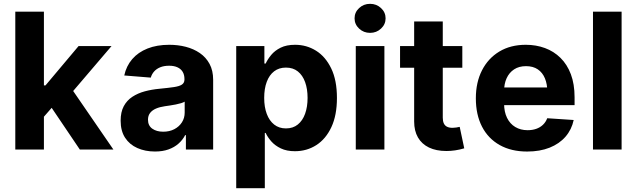

<svg xmlns="http://www.w3.org/2000/svg" viewBox="-20 -789 3360 1013"><path d="M197.5 -157 197.9 -338.5H220.1L394.5 -545.9H568.4L333.8 -271.1H297.3ZM60.7 0V-727.5H211.7V0ZM401.2 0 241 -237.3 341.6 -344.5 578.3 0Z M797.8 10.4Q745.7 10.4 704.5 -8Q663.4 -26.3 639.9 -62.4Q616.5 -98.5 616.5 -152.3Q616.5 -198 633 -228.7Q649.5 -259.4 678.3 -278.3Q707.1 -297.2 743.9 -307.1Q780.7 -317 821.4 -320.7Q868.8 -325.3 897.8 -329.6Q926.8 -333.9 940 -342.9Q953.2 -352 953.2 -369.3V-371.7Q953.2 -394.2 943.8 -410Q934.3 -425.7 916.3 -433.9Q898.2 -442.2 872.6 -442.2Q845.4 -442.2 825.5 -434.1Q805.7 -426 793.2 -411.9Q780.7 -397.8 775.5 -379.5L635.6 -390.8Q646.3 -440.6 677.5 -477Q708.7 -513.3 758.3 -533Q807.8 -552.7 873.1 -552.7Q918.6 -552.7 960.1 -542.1Q1001.6 -531.4 1034.2 -509.1Q1066.8 -486.7 1085.7 -451.7Q1104.6 -416.7 1104.6 -368.2V0H960.8V-76H956.9Q943.7 -50.5 921.7 -31.1Q899.8 -11.7 869 -0.7Q838.3 10.4 797.8 10.4ZM840.9 -94.1Q874.3 -94.1 899.9 -107.5Q925.4 -120.9 939.9 -143.7Q954.4 -166.5 954.4 -194.9V-252.7Q947.6 -248.4 935.2 -244.6Q922.8 -240.8 907.5 -237.8Q892.2 -234.8 877.1 -232.5Q862 -230.3 849.7 -228.5Q822.9 -224.7 802.9 -216.1Q782.9 -207.4 771.9 -193.1Q760.8 -178.8 760.8 -157.4Q760.8 -126.3 783.3 -110.2Q805.9 -94.1 840.9 -94.1Z M1226.3 204.1V-545.9H1374.9V-453.7H1381.7Q1391.9 -476.1 1410.8 -499Q1429.8 -522 1460.6 -537.4Q1491.4 -552.7 1537 -552.7Q1597.1 -552.7 1647.1 -521.7Q1697.2 -490.6 1727.4 -428.3Q1757.7 -365.9 1757.7 -272.1Q1757.7 -181 1728.4 -118.3Q1699.1 -55.6 1648.9 -23.4Q1598.7 8.8 1536.2 8.8Q1492.5 8.8 1461.8 -6Q1431.1 -20.7 1411.6 -42.8Q1392.2 -64.9 1381.7 -87.5H1377.2V204.1ZM1488.6 -111.5Q1525.9 -111.5 1551.2 -132Q1576.6 -152.4 1589.7 -188.8Q1602.8 -225.2 1602.8 -272.5Q1602.8 -319.8 1589.8 -355.8Q1576.8 -391.8 1551.5 -412.1Q1526.3 -432.4 1488.6 -432.4Q1452 -432.4 1426.4 -412.8Q1400.8 -393.2 1387.4 -357.3Q1373.9 -321.4 1373.9 -272.5Q1373.9 -224.1 1387.5 -188Q1401 -151.9 1426.7 -131.7Q1452.3 -111.5 1488.6 -111.5Z M1857.1 0V-545.9H2008.1V0ZM1932.5 -615.6Q1898.7 -615.6 1874.7 -638.1Q1850.7 -660.5 1850.7 -692.2Q1850.7 -724.1 1874.7 -746.4Q1898.7 -768.8 1932.5 -768.8Q1966.3 -768.8 1990.3 -746.4Q2014.4 -724.1 2014.4 -692.3Q2014.4 -660.5 1990.3 -638.1Q1966.3 -615.6 1932.5 -615.6Z M2419.2 -545.9V-431.8H2090.7V-545.9ZM2165.1 -675.8H2316.1V-168Q2316.1 -149.9 2321.6 -138Q2327.1 -126.1 2338.5 -120.4Q2349.9 -114.6 2367.7 -114.6Q2376.3 -114.6 2387.1 -116.2Q2397.9 -117.8 2405.4 -119.7L2429.4 -6.4Q2404.5 0.9 2381.3 4.3Q2358.2 7.7 2335.5 7.7Q2281.3 7.7 2243.2 -10.7Q2205.1 -29.1 2185.1 -63.9Q2165.1 -98.7 2165.1 -147.9Z M2761.3 10.5Q2677.4 10.5 2616.6 -23.6Q2555.7 -57.7 2523.1 -120.8Q2490.6 -183.9 2490.6 -270.3Q2490.6 -354.6 2523.1 -418.1Q2555.6 -481.6 2614.7 -517.2Q2673.9 -552.7 2754.1 -552.7Q2808.3 -552.7 2855.1 -535.5Q2902 -518.3 2937.1 -483.7Q2972.3 -449.2 2991.9 -397.3Q3011.5 -345.3 3011.5 -275.6V-234.2H2550.8V-327.5H2938.3L2867.8 -303.1Q2867.8 -344.9 2855.1 -375.5Q2842.4 -406.2 2817.4 -423.1Q2792.4 -440 2755.3 -440Q2718.2 -440 2692.4 -423Q2666.6 -406 2653.1 -376.5Q2639.6 -347.1 2639.6 -309V-243Q2639.6 -198.8 2655.1 -167.3Q2670.6 -135.7 2698.6 -118.9Q2726.7 -102.1 2763.7 -102.1Q2788.8 -102.1 2809.3 -109.3Q2829.9 -116.5 2844.7 -130.7Q2859.6 -144.8 2867.2 -165.2L3006.8 -155.9Q2996.2 -105.5 2963.8 -68Q2931.4 -30.6 2880.1 -10Q2828.8 10.5 2761.3 10.5Z M3259.6 -727.5V0H3108.6V-727.5Z"/></svg>

Font: Inter V
Style: 
Weight: 400
Designer: Rasmus Andersson
Foundry: rsms
Version: Version 4.000;git-a3f224843